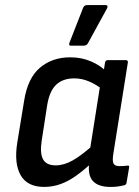

<svg xmlns="http://www.w3.org/2000/svg" viewBox="-20 -726 550 757"><path d="M154 11Q88 11 61.5 -35Q35 -81 48 -163L75 -328Q89 -418 137.5 -459Q186 -500 257 -500Q301 -500 337.5 -484.5Q374 -469 397 -446L387 -371Q361 -392 332 -404.5Q303 -417 273 -417Q228 -417 201.5 -392Q175 -367 166 -311L144 -169Q137 -121 150 -97.5Q163 -74 200 -74Q232 -74 267.5 -94Q303 -114 355 -161L348 -89Q313 -57 282 -34.5Q251 -12 219.5 -0.5Q188 11 154 11ZM415 11Q368 11 346.5 -12Q325 -35 332 -86L335 -107L334 -131L377 -403L387 -433L394 -479Q396 -489 405 -489H475Q486 -489 484 -479L427 -121Q422 -90 428 -80.5Q434 -71 450 -71Q459 -71 467 -71.5Q475 -72 482 -73Q491 -75 489 -65L479 -6Q478 4 467 5Q455 8 443 9.5Q431 11 415 11ZM258 -546Q254 -546 253 -549.5Q252 -553 254 -558L308 -696Q311 -702 315 -704Q319 -706 325 -706H396Q402 -706 403.5 -702Q405 -698 402 -693L327 -556Q322 -546 310 -546Z"/></svg>

Font: Sofia Sans Semi Condensed SemiBold
Style: Italic
Weight: 600
Italic angle: -9°
Version: Version 4.100